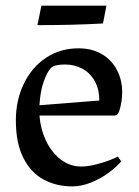

<svg xmlns="http://www.w3.org/2000/svg" viewBox="-20 -647 490 679"><path d="M397 -93.3 408.7 -76.2Q392.6 -57.1 365 -36.6Q337.4 -16.1 303.2 -2Q269 12.2 235.8 12.2Q179.7 12.2 134.8 -11.7Q89.8 -35.6 63 -87.9Q36.1 -140.1 36.1 -221.2Q36.1 -292 64 -350.3Q91.8 -408.7 142.3 -442.4Q192.9 -476.1 257.3 -476.1Q305.7 -476.1 340.6 -455.3Q375.5 -434.6 393.8 -399.2Q412.1 -363.8 412.1 -320.3Q412.1 -288.1 401.9 -254.9Q398.9 -246.1 394.8 -242.2Q390.6 -238.3 381.8 -238.3H119.6Q123 -191.4 142.3 -150.1Q161.6 -108.9 194.1 -83.5Q226.6 -58.1 267.1 -58.1Q289.1 -58.1 315.7 -64.5Q342.3 -70.8 364.7 -79.3Q387.2 -87.9 397 -93.3ZM160.2 -406.7Q146.5 -392.6 134.3 -357.7Q122.1 -322.8 119.6 -274.9L331.1 -291.5Q331.1 -332 314.7 -360.8Q298.3 -389.6 271 -404.3Q243.7 -418.9 210 -418.9Q172.4 -418.9 160.2 -406.7ZM126.5 -627H356.4L344.2 -564Q242.2 -558.1 112.3 -558.1Z"/></svg>

Font: Vesper Libre
Style: Regular
Weight: 400
Designer: Robert Keller & Kimya Gandhi
Foundry: Mota Italic
Version: Version 1.058